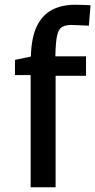

<svg xmlns="http://www.w3.org/2000/svg" viewBox="-20 -788 401 808"><path d="M109 0V-472H43V-536L110 -550Q112 -631 135.5 -678.5Q159 -726 200 -747Q241 -768 295 -768Q307 -768 322.5 -767.5Q338 -767 349.5 -766.5Q361 -766 361 -766L354 -680Q354 -680 340.5 -680.5Q327 -681 309.5 -682Q292 -683 280 -683Q255 -683 240.5 -674Q226 -665 220 -637Q214 -609 213 -551H342V-469H214V0Z"/></svg>

Font: Ruda SemiBold
Style: Regular
Weight: 600
Designer: Mariela Monsalve and Angelina Sanchez
Foundry: Mariela Monsalve and Angelina Sanchez
Version: Version 2.001